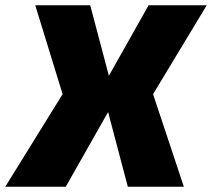

<svg xmlns="http://www.w3.org/2000/svg" viewBox="-66 -710 806 730"><path d="M516 -352 633 0H420L345 -284L184 0H-46L172 -352L68 -690H277L348 -422L499 -690H720Z"/></svg>

Font: Exo 2.0 Black
Style: Italic
Weight: 900
Italic angle: -8°
Designer: Natanael Gama
Version: Version 1.001;PS 001.001;hotconv 1.0.70;makeotf.lib2.5.58329